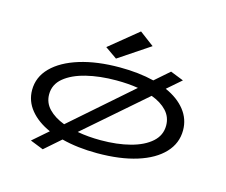

<svg xmlns="http://www.w3.org/2000/svg" viewBox="-104 -823 1208 1027"><g transform="rotate(15 500.0 -309.5)"><path d="M211 63 138 34 223 -40Q153 -71 113.5 -119.5Q74 -168 74 -229Q74 -301 127 -354.5Q180 -408 275.5 -437.5Q371 -467 497 -467Q602 -467 687 -446L767 -516L840 -487L763 -420Q833 -389 871.5 -340Q910 -291 910 -229Q910 -157 859.5 -103.5Q809 -50 716.5 -21Q624 8 497 8Q388 8 300 -15ZM168 -230Q168 -184 200 -150.5Q232 -117 287 -96L618 -386Q563 -395 497 -395Q405 -395 330.5 -376.5Q256 -358 212 -321.5Q168 -285 168 -230ZM497 -64Q589 -64 661 -83Q733 -102 774.5 -139Q816 -176 816 -230Q816 -277 785 -310.5Q754 -344 700 -364L368 -75Q428 -64 497 -64ZM464 -507 398 -553 556 -682 636 -622Z"/></g></svg>

Font: Inconsolata UltraExpanded
Style: Regular
Weight: 400
Width: 9
Monospace: yes
Designer: Raph Levien, Cyreal, Brenton Simpson
Foundry: Raph Levien, Cyreal, Google
Version: Version 3.000; ttfautohint (v1.8.2.53-6de2)